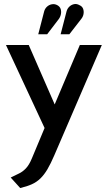

<svg xmlns="http://www.w3.org/2000/svg" viewBox="-20 -927 548 969"><path d="M276 -830Q285 -842 287.5 -856Q290 -870 286 -882Q282 -894 269 -901Q256 -908 242 -905.5Q228 -903 217.5 -893.5Q207 -884 203 -870L173 -754H218ZM389 -830Q399 -842 401.5 -856Q404 -870 399.5 -882.5Q395 -895 381 -901Q367 -909 353.5 -906Q340 -903 330 -893.5Q320 -884 316 -870L286 -754H330ZM383 -700 256 -400 125 -700H10L205 -281L141 -128Q127 -94 110 -76.5Q93 -59 74 -50.5Q55 -42 34 -31L82 22Q116 14 140.5 3Q165 -8 184 -26.5Q203 -45 219.5 -73Q236 -101 254 -143L494 -700Z"/></svg>

Font: Advent Pro
Style: Bold
Weight: 700
Designer: VivaRado, Andreas Kalpakidis
Foundry: VivaRado, Andreas Kalpakidis
Version: Version 3.000